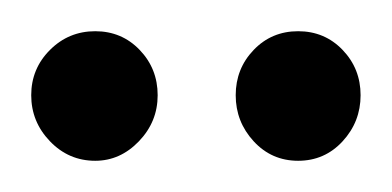

<svg xmlns="http://www.w3.org/2000/svg" viewBox="-20 -691 251 123"><path d="M41 -588Q24 -588 12 -600.5Q0 -613 0 -630Q0 -647 12 -659Q24 -671 41 -671Q58 -671 69.5 -659Q81 -647 81 -630Q81 -613 69 -600.5Q57 -588 41 -588ZM142.5 -659Q154 -671 171 -671Q188 -671 199.5 -659Q211 -647 211 -630Q211 -613 199.5 -600.5Q188 -588 171 -588Q154 -588 142.5 -600.5Q131 -613 131 -630Q131 -647 142.5 -659Z"/></svg>

Font: Dosis
Style: Medium
Weight: 500
Designer: Edgar Tolentino, Pablo Impallari, Igino Marini
Foundry: Edgar Tolentino, Pablo Impallari, Igino Marini
Version: Version 1.007